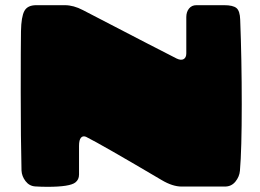

<svg xmlns="http://www.w3.org/2000/svg" viewBox="-20 -720 1005 741"><path d="M738 -700H845Q879 -700 892.5 -689Q906 -678 907 -644Q913 -492 913 -317Q913 -142 906 -61Q904 -38 888.5 -19Q873 0 848 0H681Q646 0 604 -25Q372 -162 312 -192Q300 -197 292.5 -188.5Q285 -180 285 -157V-46Q285 -27 271 -16Q250 1 163 1Q139 1 116 -0.5Q93 -2 78.5 -21Q64 -40 63 -62Q60 -182 60 -363.5Q60 -545 61 -600Q62 -655 74 -677.5Q86 -700 120 -700H230Q264 -700 300 -681Q610 -520 662 -494Q679 -486 689 -492Q699 -498 699 -514V-654Q699 -674 709.5 -687Q720 -700 738 -700Z"/></svg>

Font: Chango
Style: Regular
Weight: 400
Designer: Manuel Lupez
Foundry: Fontstage
Version: Version 1.001